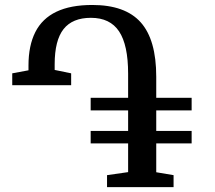

<svg xmlns="http://www.w3.org/2000/svg" viewBox="-20 -772 886 792"><path d="M421.5 0V-49.5L508.5 -62V-180.5H354V-232H508.5V-316.5H354V-368.5H508.5V-468Q508.5 -586.5 471.2 -642.5Q434 -698.5 355 -698.5Q279 -698.5 242.2 -652Q205.5 -605.5 205.5 -506.5V-483.5L273.5 -469.5V-420.5H30.5V-469.5L97.5 -482V-502Q97.5 -584 125.8 -639.8Q154 -695.5 212.5 -723.5Q271 -751.5 360.5 -751.5Q496.5 -751.5 560.5 -679.8Q624.5 -608 624.5 -455.5V-368.5H770.5V-316.5H624.5V-232H770.5V-180.5H624.5V-61.5L696 -49.5V0Z"/></svg>

Font: Merriweather 28pt Medium
Style: Regular
Weight: 500
Version: Version 2.100